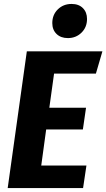

<svg xmlns="http://www.w3.org/2000/svg" viewBox="-20 -953 539 973"><path d="M499 -693 466 -580H254L230 -407H416L400 -297H214L189 -114H418L401 0H19L116 -693ZM245 -836Q245 -878 273 -905.5Q301 -933 343 -933Q379 -933 400 -912Q421 -891 421 -857Q421 -815 393 -787.5Q365 -760 324 -760Q288 -760 266.5 -781Q245 -802 245 -836Z"/></svg>

Font: Fira Sans Condensed
Style: Bold Italic
Weight: 700
Width: 3
Italic angle: -8°
Designer: Carrois Corporate & Edenspiekermann AG
Foundry: Carrois Corporate GbR & Edenspiekermann AG
Version: Version 4.203